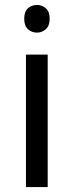

<svg xmlns="http://www.w3.org/2000/svg" viewBox="-20 -757 298 777"><path d="M173 -536V0H85V-536ZM130 -737Q150 -737 165.5 -723.5Q181 -710 181 -681Q181 -653 165.5 -639Q150 -625 130 -625Q108 -625 93 -639Q78 -653 78 -681Q78 -710 93 -723.5Q108 -737 130 -737Z"/></svg>

Font: ugurmukhi85
Style: Book
Weight: 400
Designer: Jelle Bosma - Monotype Design Team
Foundry: Monotype Imaging Inc.
Version: Version 2.003